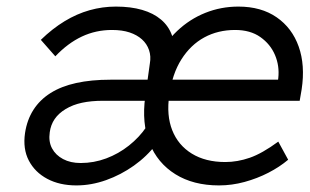

<svg xmlns="http://www.w3.org/2000/svg" viewBox="-20 -553 940 583"><path d="M212 10Q161 10 123.5 -10Q86 -30 67.5 -65.5Q49 -101 56 -149Q62 -189 81.5 -219.5Q101 -250 133.5 -270.5Q166 -291 211.5 -301Q257 -311 315 -311H842L822 -293L825 -316Q829 -353 815 -386Q801 -419 770.5 -440.5Q740 -462 694 -462Q642 -462 600.5 -439.5Q559 -417 531 -373Q503 -329 494 -264Q485 -203 503 -157.5Q521 -112 562.5 -86.5Q604 -61 664 -61Q701 -61 738.5 -74Q776 -87 825 -123L855 -68Q829 -46 795 -28.5Q761 -11 722.5 -0.5Q684 10 645 10Q567 10 512.5 -24Q458 -58 434 -118.5Q410 -179 421 -259Q430 -322 455 -372.5Q480 -423 518 -459Q556 -495 603.5 -514Q651 -533 704 -533Q773 -533 820 -500.5Q867 -468 887 -411.5Q907 -355 896 -282L890 -247H293Q257 -247 229 -241Q201 -235 179.5 -222Q158 -209 146 -191.5Q134 -174 131 -151Q127 -123 138 -102.5Q149 -82 171.5 -70Q194 -58 225 -58Q265 -58 302.5 -72Q340 -86 371.5 -111Q403 -136 424 -167L455 -116Q426 -78 386.5 -50Q347 -22 302 -6Q257 10 212 10ZM423 -274 435 -360Q439 -382 432.5 -401Q426 -420 411 -433.5Q396 -447 373.5 -454.5Q351 -462 320 -462Q271 -462 228.5 -442Q186 -422 148 -382L104 -432Q139 -466 176 -488.5Q213 -511 252 -522Q291 -533 332 -533Q377 -533 411.5 -523Q446 -513 469 -493.5Q492 -474 502 -446Q512 -418 506 -381L491 -276Z"/></svg>

Font: Lexend Light
Style: Italic
Weight: 300
Italic angle: -8.13011°
Designer: Bonnie Shaver-Troup, Thomas Jockin
Foundry: Lexend
Version: Version 1.007